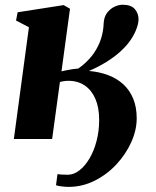

<svg xmlns="http://www.w3.org/2000/svg" viewBox="-20 -572 640 790"><path d="M37 0 99 -460 46 -487.5 52.5 -521.5 242 -551 268 -536 233 -278.5Q240 -280 252.8 -282.8Q265.5 -285.5 279.2 -287.5Q293 -289.5 302 -290Q318 -301 330 -312.2Q342 -323.5 351 -333.8Q360 -344 366 -353Q386 -382 395.8 -413Q405.5 -444 406.5 -475Q407.5 -501 419.8 -518Q432 -535 449.8 -543.8Q467.5 -552.5 485 -552.5Q519.5 -552.5 534.8 -534.5Q550 -516.5 550 -493Q550 -474.5 539.8 -448.8Q529.5 -423 511 -398.5Q496 -378.5 472.5 -357.5Q449 -336.5 417.2 -316.8Q385.5 -297 346 -280Q389 -276.5 425.2 -262.8Q461.5 -249 487.8 -224.8Q514 -200.5 528.2 -165.8Q542.5 -131 542.5 -85Q542.5 -37.5 520.5 12Q498.5 61.5 459.8 103.5Q421 145.5 370 171.2Q319 197 261.5 197Q250.5 197 233.8 195Q217 193 210.5 190L216.5 144.5Q222.5 145.5 232.8 146.2Q243 147 259 147Q283.5 147 306.5 129.2Q329.5 111.5 348 80.5Q366.5 49.5 377.2 8.5Q388 -32.5 388 -78.5Q388 -129.5 372.5 -165.2Q357 -201 328.8 -220.2Q300.5 -239.5 261.5 -239.5Q253 -239.5 244 -238.2Q235 -237 226.5 -234.5L194.5 0Z"/></svg>

Font: Merriweather 60pt Black
Style: Italic
Weight: 900
Italic angle: -7.8°
Version: Version 2.101